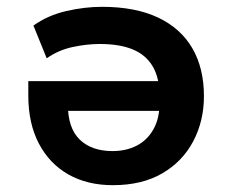

<svg xmlns="http://www.w3.org/2000/svg" viewBox="-20 -533 682 563"><path d="M311 10Q236 10 180.5 -21.5Q125 -53 94 -112Q63 -171 63 -253V-295H470V-208H164L179 -227Q179 -157 214 -123.5Q249 -90 310 -90Q350 -90 381 -106Q412 -122 430 -154Q448 -186 448 -233V-249Q448 -304 428 -338Q408 -372 369.5 -388Q331 -404 273 -404Q234 -404 192.5 -395Q151 -386 117 -362L78 -458Q120 -488 174 -500.5Q228 -513 279 -513Q377 -513 443.5 -481.5Q510 -450 544 -391.5Q578 -333 578 -251Q578 -178 546.5 -118.5Q515 -59 455.5 -24.5Q396 10 311 10Z"/></svg>

Font: Nunito Sans 6pt
Style: Bold
Weight: 700
Version: Version 3.101;gftools[0.9.27]